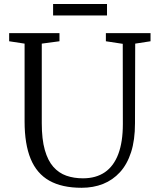

<svg xmlns="http://www.w3.org/2000/svg" viewBox="-20 -904 768 933"><path d="M376.5 8.5Q281 8.5 219.8 -26Q158.5 -60.5 129 -132Q99.5 -203.5 99.5 -314V-692L24.5 -703.5V-743H269V-703.5L183 -692V-305.5Q183 -227 197.8 -175.2Q212.5 -123.5 239.2 -93.2Q266 -63 302.5 -50.2Q339 -37.5 383 -37.5Q446.5 -37.5 489.8 -67.2Q533 -97 555 -155.8Q577 -214.5 577 -301L576.5 -691L494.5 -703.5V-743H711.5V-703.5L637 -692L636 -305Q636 -223.5 617 -164.5Q598 -105.5 563 -67.2Q528 -29 480.8 -10.2Q433.5 8.5 376.5 8.5ZM500 -884.5V-829H238V-884.5Z"/></svg>

Font: Merriweather 36pt Light
Style: Regular
Weight: 300
Designer: Eben Sorkin
Foundry: Eben Sorkin
Version: Version 2.100